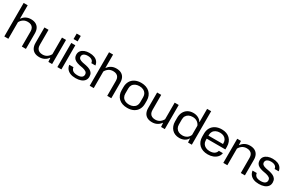

<svg xmlns="http://www.w3.org/2000/svg" viewBox="180 -2168 5487 3618"><g transform="rotate(30 2923.0 -359.5)"><path d="M57 0V-729H145V-441H151Q179 -484 226 -509Q273 -534 333 -534Q397 -534 440.5 -510Q484 -486 505.5 -442Q527 -398 527 -338V0H438V-329Q438 -374 421.5 -403Q405 -432 375.5 -446Q346 -460 306 -460Q248 -460 207.5 -432Q167 -404 145 -361V0Z M1097 -525V0H1016L1010 -83H1003Q976 -41 928.5 -16Q881 9 821 9Q757 9 713.5 -15Q670 -39 648.5 -83.5Q627 -128 627 -187V-525H716V-196Q716 -151 732.5 -121.5Q749 -92 779 -78Q809 -64 848 -64Q906 -64 946.5 -92.5Q987 -121 1009 -164V-525Z M1211 0V-525H1299V0ZM1211 -610V-729H1300V-610Z M1610 10Q1541 10 1492.5 -10Q1444 -30 1417 -66Q1390 -102 1384 -150H1475Q1479 -117 1496 -96Q1513 -75 1542.5 -65Q1572 -55 1613 -55Q1675 -55 1705 -77Q1735 -99 1735 -136Q1735 -175 1708.5 -194Q1682 -213 1634 -225L1554 -240Q1501 -252 1467.5 -271Q1434 -290 1418 -318Q1402 -346 1402 -384Q1402 -433 1428.5 -466Q1455 -499 1500.5 -516.5Q1546 -534 1603 -534Q1667 -534 1713 -516Q1759 -498 1785.5 -464Q1812 -430 1817 -384H1729Q1726 -415 1709.5 -433.5Q1693 -452 1666 -461.5Q1639 -471 1604 -471Q1567 -471 1541.5 -461Q1516 -451 1503 -434Q1490 -417 1490 -393Q1490 -361 1513 -342.5Q1536 -324 1584 -313L1662 -298Q1715 -287 1751.5 -268Q1788 -249 1807 -219Q1826 -189 1826 -143Q1826 -93 1798 -58.5Q1770 -24 1721.5 -7Q1673 10 1610 10Z M1915 0V-729H2003V-441H2009Q2037 -484 2084 -509Q2131 -534 2191 -534Q2255 -534 2298.5 -510Q2342 -486 2363.5 -442Q2385 -398 2385 -338V0H2296V-329Q2296 -374 2279.5 -403Q2263 -432 2233.5 -446Q2204 -460 2164 -460Q2106 -460 2065.5 -432Q2025 -404 2003 -361V0Z M2732 9Q2674 9 2627 -7.5Q2580 -24 2547 -55Q2514 -86 2496 -130.5Q2478 -175 2478 -230V-296Q2478 -369 2509 -422.5Q2540 -476 2597.5 -505Q2655 -534 2732 -534Q2791 -534 2838 -517Q2885 -500 2918 -469Q2951 -438 2969 -394Q2987 -350 2987 -296V-230Q2987 -157 2956 -103Q2925 -49 2868 -20Q2811 9 2732 9ZM2732 -62Q2782 -62 2819 -80Q2856 -98 2875.5 -130.5Q2895 -163 2895 -205V-320Q2895 -363 2875.5 -395Q2856 -427 2819.5 -445Q2783 -463 2733 -463Q2683 -463 2646 -445Q2609 -427 2589.5 -395Q2570 -363 2570 -320V-205Q2570 -163 2589.5 -130.5Q2609 -98 2646 -80Q2683 -62 2732 -62Z M3549 -525V0H3468L3462 -83H3455Q3428 -41 3380.5 -16Q3333 9 3273 9Q3209 9 3165.5 -15Q3122 -39 3100.5 -83.5Q3079 -128 3079 -187V-525H3168V-196Q3168 -151 3184.5 -121.5Q3201 -92 3231 -78Q3261 -64 3300 -64Q3358 -64 3398.5 -92.5Q3439 -121 3461 -164V-525Z M3866 9Q3815 9 3774 -7.5Q3733 -24 3704.5 -54.5Q3676 -85 3660 -127.5Q3644 -170 3644 -221V-302Q3644 -372 3671.5 -424Q3699 -476 3748.5 -505Q3798 -534 3866 -534Q3925 -534 3973 -509.5Q4021 -485 4044 -442H4049V-729H4137V0H4055L4048 -84H4044Q4021 -40 3973 -15.5Q3925 9 3866 9ZM3893 -62Q3948 -62 3989 -88.5Q4030 -115 4049 -163V-362Q4030 -409 3989 -435.5Q3948 -462 3893 -462Q3846 -462 3811 -445Q3776 -428 3756 -396Q3736 -364 3736 -318V-206Q3736 -162 3756 -129Q3776 -96 3811 -79Q3846 -62 3893 -62Z M4486 9Q4427 9 4380 -7.5Q4333 -24 4300 -55Q4267 -86 4249 -130.5Q4231 -175 4231 -230V-296Q4231 -369 4262.5 -422.5Q4294 -476 4351.5 -505Q4409 -534 4486 -534Q4542 -534 4586.5 -517.5Q4631 -501 4663 -470Q4695 -439 4712 -395.5Q4729 -352 4729 -299V-239H4309V-305H4652L4639 -287V-325Q4639 -367 4620 -398Q4601 -429 4567 -446Q4533 -463 4486 -463Q4436 -463 4399 -445Q4362 -427 4342.5 -395Q4323 -363 4323 -320V-205Q4323 -163 4343 -130.5Q4363 -98 4400 -80Q4437 -62 4486 -62Q4549 -62 4587 -86.5Q4625 -111 4636 -155H4724Q4716 -103 4682.5 -66.5Q4649 -30 4598.5 -10.5Q4548 9 4486 9Z M4822 0V-525H4903L4909 -441H4916Q4944 -484 4991 -509Q5038 -534 5098 -534Q5162 -534 5205.5 -510Q5249 -486 5270.5 -442Q5292 -398 5292 -338V0H5203V-329Q5203 -374 5186.5 -403Q5170 -432 5140.5 -446Q5111 -460 5071 -460Q5013 -460 4972.5 -432Q4932 -404 4910 -361V0Z M5598 10Q5529 10 5480.5 -10Q5432 -30 5405 -66Q5378 -102 5372 -150H5463Q5467 -117 5484 -96Q5501 -75 5530.5 -65Q5560 -55 5601 -55Q5663 -55 5693 -77Q5723 -99 5723 -136Q5723 -175 5696.5 -194Q5670 -213 5622 -225L5542 -240Q5489 -252 5455.5 -271Q5422 -290 5406 -318Q5390 -346 5390 -384Q5390 -433 5416.5 -466Q5443 -499 5488.5 -516.5Q5534 -534 5591 -534Q5655 -534 5701 -516Q5747 -498 5773.5 -464Q5800 -430 5805 -384H5717Q5714 -415 5697.5 -433.5Q5681 -452 5654 -461.5Q5627 -471 5592 -471Q5555 -471 5529.5 -461Q5504 -451 5491 -434Q5478 -417 5478 -393Q5478 -361 5501 -342.5Q5524 -324 5572 -313L5650 -298Q5703 -287 5739.5 -268Q5776 -249 5795 -219Q5814 -189 5814 -143Q5814 -93 5786 -58.5Q5758 -24 5709.5 -7Q5661 10 5598 10Z"/></g></svg>

Font: Hubot Sans
Style: Regular
Weight: 400
Designer: Deni Anggara
Foundry: GitHub, Inc., Subsidiary of Microsoft Corporation
Version: Version 2.000